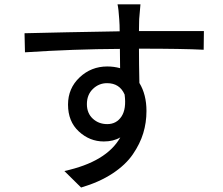

<svg xmlns="http://www.w3.org/2000/svg" viewBox="-20 -797 1017 875"><path d="M620.1 -777.3Q619.1 -769.5 614.3 -710Q614.3 -704.1 613.8 -686Q613.3 -668 613.3 -655.3H618.2H909.2L908.2 -570.3Q813.5 -575.2 616.2 -575.2H613.3Q613.3 -506.8 615.2 -418.9Q647.5 -366.2 647.5 -291Q647.5 -238.3 632.8 -189.9Q618.2 -141.6 585.4 -93.8Q552.7 -45.9 492.7 -6.3Q432.6 33.2 349.6 57.6L273.4 -17.6Q465.8 -59.6 528.3 -170.9Q497.1 -152.3 453.1 -152.3Q388.7 -152.3 339.4 -197.8Q290 -243.2 290 -320.3Q290 -394.5 342.8 -444.3Q395.5 -494.1 468.8 -494.1Q499 -494.1 527.3 -486.3Q527.3 -499 526.9 -528.8Q526.4 -558.6 526.4 -574.2Q316.4 -573.2 93.8 -558.6L91.8 -645.5Q126 -646.5 285.2 -649.9Q444.3 -653.3 525.4 -654.3Q525.4 -663.1 524.9 -682.6Q524.4 -702.1 523.4 -709Q520.5 -755.9 515.6 -777.3ZM376 -322.3Q376 -281.2 402.8 -256.3Q429.7 -231.4 468.8 -231.4Q510.7 -231.4 533.7 -266.1Q556.6 -300.8 547.9 -366.2Q525.4 -418 467.8 -418Q430.7 -418 403.3 -391.6Q376 -365.2 376 -322.3Z"/></svg>

Font: Min Sans Medium
Style: Regular
Weight: 500
Designer: Jinseong-Kim, NotoSansCJK, Nunito
Foundry: Jinseong-Kim
Version: Version 1.400;Glyphs 3.1.2 (3151)